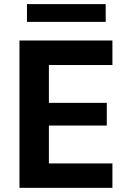

<svg xmlns="http://www.w3.org/2000/svg" viewBox="-20 -904 582 924"><path d="M488.6 -884.2H109.8V-798.7H488.6ZM521 -117.5H215.3V-299.8H493.9V-409H215.3V-591.1H521V-709.1H73.7V0H521Z"/></svg>

Font: Estedad-FD VF
Style: Regular
Weight: 100
Designer: Amin Abedi
Version: Version 7.3